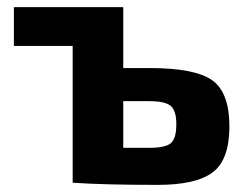

<svg xmlns="http://www.w3.org/2000/svg" viewBox="-20 -513 694 539"><path d="M326 -322H399Q528 -322 576 -287.5Q624 -253 624 -158Q624 -65 577.5 -29.5Q531 6 423 6Q271 6 186 0H184V-384H19V-493H326ZM326 -98H399Q444 -98 459.5 -111Q475 -124 475 -164Q475 -202 459.5 -215.5Q444 -229 399 -229H326Z"/></svg>

Font: Exo 2.0
Style: Bold
Weight: 700
Designer: Natanael Gama
Version: Version 1.001;PS 001.001;hotconv 1.0.70;makeotf.lib2.5.58329